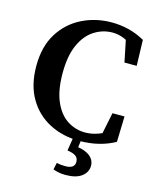

<svg xmlns="http://www.w3.org/2000/svg" viewBox="-122 -709 819 1000"><g transform="rotate(15 287.5 -209.0)"><path d="M351 16Q262 16 190 -21Q118 -58 76 -129.5Q34 -201 34 -304Q34 -408 78 -479Q122 -550 195.5 -587Q269 -624 356 -624Q403 -624 447.5 -613Q492 -602 535 -578L539 -439H473L444 -581L505 -568V-516Q470 -547 438 -560.5Q406 -574 374 -574Q321 -574 275.5 -545Q230 -516 203 -456Q176 -396 176 -303Q176 -211 202 -151Q228 -91 272 -62.5Q316 -34 369 -34Q404 -34 441 -47.5Q478 -61 512 -88V-40L452 -27L481 -168H546L542 -30Q503 -8 455 4Q407 16 351 16ZM305 80 318 -3H361L352 68L327 46Q384 50 414 71Q444 92 444 126Q444 160 414.5 183Q385 206 327 206Q306 206 289.5 202.5Q273 199 260 194L268 157Q281 160 292 161Q303 162 315 162Q365 162 365 126Q365 105 350 94.5Q335 84 305 80Z"/></g></svg>

Font: Lisu Bosa Black
Style: Regular
Weight: 900
Designer: David Morse, Annie Olsen, Victor Gaultney, Frank Grießhammer (Latin)
Foundry: SIL International
Version: Version 2.000